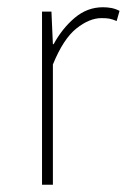

<svg xmlns="http://www.w3.org/2000/svg" viewBox="-20 -510 350 530"><path d="M96 0V-478H122L126 -388H128Q152 -432 186.5 -461Q221 -490 264 -490Q276 -490 287 -488Q298 -486 310 -480L302 -452Q290 -457 282 -458.5Q274 -460 260 -460Q227 -460 191 -431.5Q155 -403 126 -332V0Z"/></svg>

Font: Assistant ExtraLight
Style: Regular
Weight: 200
Designer: Hebrew By Ben Nathan, Latin by Paul Hunt
Version: Version 3.000